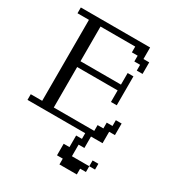

<svg xmlns="http://www.w3.org/2000/svg" viewBox="-137 -473 640 702"><g transform="rotate(30 183.0 -122.0)"><path d="M316.9 97.2V72.8H341.3V97.2ZM219.2 146V121.6H194.8V72.8H219.2V23.9H243.7V0H0V-23.9H48.3V-365.7H0V-390.1H292.5V-341.3H316.9V-292.5H292.5V-316.9H268.1V-341.3H243.7V-365.7H97.2V-219.2H268.1V-268.1H292.5V-146H268.1V-194.8H97.2V-23.9H268.1V-48.3H292.5V-72.8H316.9V-97.2H341.3V-48.3H316.9V0H268.1V48.3H243.7V97.2H316.9V121.6H292.5V146Z"/></g></svg>

Font: FS Mondwest Regular
Style: Regular
Weight: 400
Designer: NZWStudios2024
Foundry: https://fontstruct.com
Version: Version 1.0